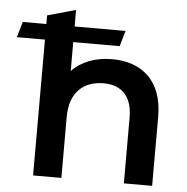

<svg xmlns="http://www.w3.org/2000/svg" viewBox="-93 -794 824 845"><g transform="rotate(5 319.5 -371.0)"><path d="M387 -540C313 -540 250 -516 209 -472V-600H414L434 -669H209V-742L84 -707V-669H-20L-40 -600H84V0H209V-270C209 -377 269 -431 358 -431C438 -431 485 -385 485 -290V0H610V-306C610 -467 515 -540 387 -540Z"/></g></svg>

Font: Talent
Style: Bold
Weight: 600
Designer: Mike Powis
Version: Version 1.001;hotconv 1.0.109;makeotfexe 2.5.65596